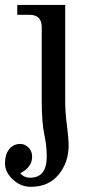

<svg xmlns="http://www.w3.org/2000/svg" viewBox="-32 -508 361 763"><path d="M90.8 234.4Q49.8 234.4 18.8 205.1Q-12.2 175.8 -12.2 141.1Q-12.2 106 4.4 85Q21 64 48.8 64Q66.9 64 81.3 78.4Q95.7 92.8 95.7 114.3Q95.7 156.7 48.8 180.2Q63 198.2 87.9 198.2Q153.8 198.2 153.8 114.3Q153.8 71.3 143.8 24.9Q133.8 -21.5 133.8 -112.8V-400.4Q133.8 -449.2 85 -449.2H36.6V-488.3H227.1V-106.9Q227.1 -61.5 233.9 -10Q240.7 41.5 240.7 69.8Q240.7 137.7 200.9 186Q161.1 234.4 90.8 234.4Z"/></svg>

Font: Munson
Style: Regular
Weight: 400
Designer: Paul James MIller
Foundry: High-Logic / Made with FontCreator
Version: Version 2.10;May 5, 2019;FontCreator 11.5.0.2430 64-bit